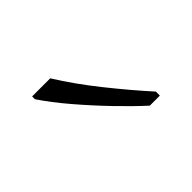

<svg xmlns="http://www.w3.org/2000/svg" viewBox="-49 -905 338 338"><g transform="rotate(-45 120.0 -736.0)"><path d="M85 -815Q108 -778 139.5 -738.5Q171 -699 200 -667V-657H175Q154 -676 128.5 -702.5Q103 -729 79.5 -756.5Q56 -784 40 -808V-815Z"/></g></svg>

Font: Noto Sans Tamil UI Condensed ExtraLight
Style: Regular
Weight: 200
Width: 3
Designer: Jelle Bosma - Monotype Design Team
Foundry: Monotype Imaging Inc.
Version: Version 2.004; ttfautohint (v1.8.4.7-5d5b)